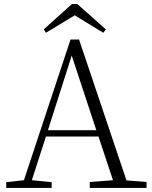

<svg xmlns="http://www.w3.org/2000/svg" viewBox="-20 -925 746 945"><path d="M347.7 -849.6 206.1 -763.7 195.3 -780.3 334 -905.3H360.4L501 -780.3L488.3 -763.7ZM215.8 -284.2H454.1L333 -651.4ZM602.5 -37.1 701.2 -29.3V0H421.9V-29.3L536.1 -38.1L464.8 -252.9H206.1L136.7 -38.1L234.4 -28.3V0H10.7V-28.3L97.7 -38.1L327.1 -730.5H369.1Z"/></svg>

Font: GenYoMin TW TTF ExtraLight
Style: Regular
Weight: 250
Version: Version 1.300